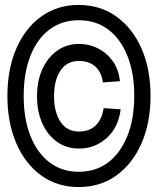

<svg xmlns="http://www.w3.org/2000/svg" viewBox="-20 -746 640 778"><path d="M299 12Q212 12 147 -35Q82 -82 46 -165.5Q10 -249 10 -357Q10 -466 46 -549Q82 -632 147 -679Q212 -726 299 -726Q386 -726 451.5 -679Q517 -632 553.5 -549Q590 -466 590 -357Q590 -249 553.5 -165.5Q517 -82 451.5 -35Q386 12 299 12ZM299 -50Q369 -50 419 -88.5Q469 -127 496.5 -196Q524 -265 524 -357Q524 -450 496.5 -519Q469 -588 419 -626Q369 -664 299 -664Q230 -664 180 -626Q130 -588 103 -519Q76 -450 76 -357Q76 -265 103 -196Q130 -127 180 -88.5Q230 -50 299 -50ZM300 -144Q250 -144 211.5 -171Q173 -198 151.5 -246Q130 -294 130 -356Q130 -418 151.5 -465.5Q173 -513 211.5 -540.5Q250 -568 300 -568Q342 -568 378 -549.5Q414 -531 437.5 -497.5Q461 -464 466 -417L397 -412Q391 -455 365.5 -477Q340 -499 300 -499Q251 -499 225 -460Q199 -421 199 -356Q199 -292 225 -252.5Q251 -213 300 -213Q341 -213 367 -237Q393 -261 400 -308L469 -303Q460 -230 412.5 -187Q365 -144 300 -144Z"/></svg>

Font: Geist Mono
Style: Regular
Weight: 400
Monospace: yes
Designer: Basement.studio, Andrés Briganti, Mateo Zaragoza
Foundry: Basement.studio, Vercel, Andrés Briganti, Guido Ferreyra, Mateo Zaragoza
Version: Version 1.500; ttfautohint (v1.8.4.7-5d5b)